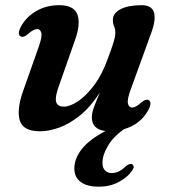

<svg xmlns="http://www.w3.org/2000/svg" viewBox="-20 -494 656 740"><path d="M552.5 -108.5Q567.5 -100.5 552 -70.5Q522.5 -15 457.5 4Q417 32.5 396 68Q375 103.5 375 133Q375 153.5 385 163.2Q395 173 410.5 173Q439.5 173 465 146.5Q479 135.5 488 138.5Q493 140 495 146.5Q497 153 488.5 164.5Q472.5 188.5 438.5 207Q404.5 225.5 360.5 225.5Q314.5 225.5 290.5 207Q266.5 188.5 266.5 155.5Q266.5 117 295.5 80.2Q324.5 43.5 386.5 11Q334 4.5 334 -42Q334 -59.5 342.8 -82.8Q351.5 -106 365 -137.5Q329 -82 288.5 -49.2Q248 -16.5 208.2 -2.2Q168.5 12 135 12Q68.5 12 56.2 -30Q44 -72 68.5 -141.5L129.5 -314.5Q143 -352.5 139.2 -367.2Q135.5 -382 123 -382Q109.5 -382 88 -363Q71 -348 60 -353.5Q45 -361.5 60.5 -391Q80.5 -428.5 119.5 -451.2Q158.5 -474 208 -474Q264.5 -474 278 -438.8Q291.5 -403.5 270 -342L208 -165.5Q191.5 -121 196.2 -102Q201 -83 226 -83Q250 -83 281.5 -104.2Q313 -125.5 343.5 -166.5Q374 -207.5 395.5 -268Q411.5 -310.5 418 -332.2Q424.5 -354 424.5 -367Q424.5 -381.5 419.8 -392.2Q415 -403 415 -417.5Q415 -443 444.5 -458.5Q474 -474 526 -474Q602 -474 562.5 -366L483 -147Q469.5 -109.5 473.2 -94.5Q477 -79.5 489.5 -79.5Q503 -79.5 524.5 -99Q541.5 -113.5 552.5 -108.5Z"/></svg>

Font: Fraunces 9pt SemiBold
Style: Italic
Weight: 600
Italic angle: -16°
Version: Version 1.000;[b76b70a41]